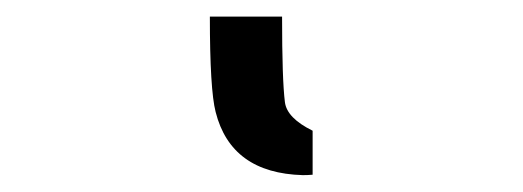

<svg xmlns="http://www.w3.org/2000/svg" viewBox="-20 -14 626 230"><path d="M231.4 5.9Q231.4 5.9 317.9 5.9Q317.9 81.5 321.3 108.4Q323.7 127.4 354.5 142.6V195.3Q348.6 195.8 342.8 195.8Q256.8 193.4 238.3 120.1Q231.4 93.3 231.4 5.9Z"/></svg>

Font: Consola Mono
Style: Book
Weight: 400
Monospace: yes
Version: Version 2.001